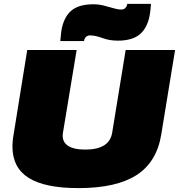

<svg xmlns="http://www.w3.org/2000/svg" viewBox="-20 -957 920 987"><path d="M383 10Q211 10 127.5 -42.5Q44 -95 44 -204Q44 -215 45 -229Q46 -243 50 -266L120 -700H374L304 -277Q296 -233 325.5 -210.5Q355 -188 418 -188Q544 -188 557 -277L626 -700H880L809 -266Q786 -124 682 -57Q578 10 383 10ZM290 -746Q291 -759 292.5 -771.5Q294 -784 295 -796Q306 -866 344.5 -900.5Q383 -935 460 -935Q487 -935 513 -928.5Q539 -922 562.5 -915Q586 -908 603 -908Q616 -908 623.5 -915Q631 -922 633 -932Q633 -932 633.5 -934.5Q634 -937 634 -937H756Q755 -924 754 -911.5Q753 -899 751 -887Q740 -817 701 -782.5Q662 -748 586 -748Q543 -748 506.5 -761.5Q470 -775 443 -775Q431 -775 423 -768Q415 -761 413 -751Q413 -751 412.5 -748.5Q412 -746 412 -746Z"/></svg>

Font: Georama Expanded Black
Style: Italic
Weight: 900
Width: 7
Italic angle: -9°
Designer: Jean-Baptiste Levee
Foundry: Production Type
Version: Version 1.000